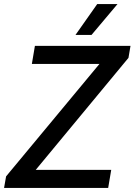

<svg xmlns="http://www.w3.org/2000/svg" viewBox="-33 -926 663 946"><path d="M-3 -57 457 -611H124L139 -700H610L600 -641L143 -89H515L500 0H-13ZM446 -906H546L418 -754H339Z"/></svg>

Font: Sarabun Medium
Style: Italic
Weight: 500
Italic angle: -10°
Designer: Suppakit Chalermlarp | Katatrad Co.,Ltd.
Foundry: Cadson Demak Co.,Ltd.
Version: Version 1.000; ttfautohint (v1.6)